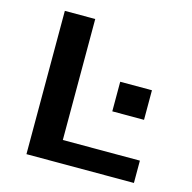

<svg xmlns="http://www.w3.org/2000/svg" viewBox="-103 -803 906 906"><g transform="rotate(15 350.0 -350.0)"><path d="M104 0V-700H252.5V-109H629V0ZM443 -444.5H598V-300H443Z"/></g></svg>

Font: Trispace SemiExpanded SemiBold
Style: Regular
Weight: 600
Width: 6
Designer: Tyler Finck
Foundry: Etcetera Type Company
Version: Version 1.210; ttfautohint (v1.8.3)